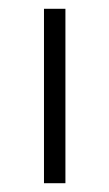

<svg xmlns="http://www.w3.org/2000/svg" viewBox="-20 -417 249 437"><path d="M80.1 0H128.9V-397H80.1Z"/></svg>

Font: Now Light
Style: Regular
Weight: 300
Designer: Alfredo Marco Pradil
Foundry: Alfredo Marco Pradil
Version: Version 1.200;hotconv 1.0.109;makeotfexe 2.5.65596